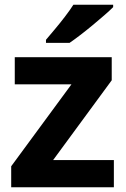

<svg xmlns="http://www.w3.org/2000/svg" viewBox="-20 -786 528 806"><path d="M458 0H27V-88L280 -432H42V-546H449V-449L203 -114H458ZM455 -756Q441 -742 418 -722Q395 -702 368.5 -680Q342 -658 316.5 -638.5Q291 -619 272 -606H173V-619Q189 -638 210.5 -663.5Q232 -689 253 -716.5Q274 -744 288 -766H455Z"/></svg>

Font: Noto Sans Hanifi Rohingya
Style: Bold
Weight: 700
Designer: Monotype Design Team and DaltonMaag
Foundry: Google LLC
Version: Version 2.102; ttfautohint (v1.8.4.7-5d5b)